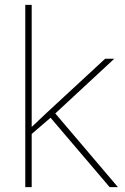

<svg xmlns="http://www.w3.org/2000/svg" viewBox="-20 -770 513 790"><path d="M431.2 0C431.2 0 465.3 0 465.3 0C465.3 0 207.5 -303.2 207.5 -303.2C207.5 -303.2 450.2 -528.3 450.2 -528.3C450.2 -528.3 412.6 -528.3 412.6 -528.3C412.6 -528.3 172.4 -306.2 172.4 -306.2C172.4 -306.2 110.4 -247.6 110.4 -247.6C110.4 -247.6 110.4 -750 110.4 -750C110.4 -750 84 -750 84 -750C84 -750 84 0 84 0C84 0 110.4 0 110.4 0C110.4 0 110.4 -218.8 110.4 -218.8C110.4 -218.8 187 -284.7 187 -284.7C187 -284.7 188 -285.6 188 -285.6C188 -285.6 431.2 0 431.2 0Z"/></svg>

Font: WOX
Style: Regular
Weight: 500
Designer: Google
Foundry: ""
Version: ""